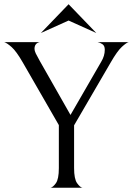

<svg xmlns="http://www.w3.org/2000/svg" viewBox="-26 -887 628 907"><path d="M497 -592 324 -295V-93Q324 -42 338 -22Q352 -2 364 0H212Q224 -2 238 -21.5Q252 -41 252 -93V-296L81 -593Q51 -645 29 -664.5Q7 -684 -6 -688H162Q137 -683 137 -656Q137 -647 143 -634.5Q149 -622 162 -599L307 -344L452 -595Q469 -623 469 -652Q469 -671 457.5 -678.5Q446 -686 435 -688H582Q572 -686 550 -666Q528 -646 497 -592ZM298 -867 429 -731 298 -790 167 -731Z"/></svg>

Font: BellefairVN
Style: Regular
Weight: 400
Designer: Nick Shinn, Liron Lavi Turkenic
Foundry: Shinntype
Version: Version 1.003